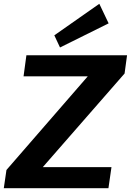

<svg xmlns="http://www.w3.org/2000/svg" viewBox="-38 -991 689 1011"><path d="M-4 -96 497 -673 563 -589H86L101 -700H631L618 -604L114 -27L47 -111H549L533 0H-18ZM534 -868 278 -741 248 -805 485 -971Z"/></svg>

Font: Pathway Extreme 28pt
Style: Bold Italic
Weight: 700
Italic angle: -8°
Designer: Eduardo Rodriguez Tunni
Foundry: Eduardo Rodriguez Tunni
Version: Version 1.001;gftools[0.9.26]